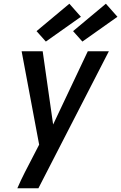

<svg xmlns="http://www.w3.org/2000/svg" viewBox="-20 -795 650 1030"><path d="M186 215H73Q92 171 114 128Q136 85 158 43L190 -19L96 -520H209L265 -127L451 -520H564L240 110ZM422 -572 372 -628 548 -775 610 -705ZM226 -572 176 -628 352 -775 414 -705Z"/></svg>

Font: Iosevka SmBd Ex Obl
Style: Regular
Weight: 600
Width: 7
Italic angle: -9°
Monospace: yes
Designer: Belleve Invis
Foundry: Belleve Invis
Version: Version 32.5.0; ttfautohint (v1.8.4)